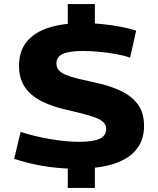

<svg xmlns="http://www.w3.org/2000/svg" viewBox="-20 -824 781 949"><path d="M337 10Q301 9 263 5.5Q225 2 187.5 -4.5Q150 -11 115 -20Q80 -29 50 -39L82 -172Q116 -161 153 -152Q190 -143 228 -136.5Q266 -130 302 -126.5Q338 -123 370 -123Q441 -123 473 -138.5Q505 -154 505 -187Q505 -207 490.5 -220.5Q476 -234 447 -244.5Q418 -255 374.5 -265.5Q331 -276 274 -290Q213 -307 168 -333.5Q123 -360 98.5 -400.5Q74 -441 74 -498Q74 -572 112.5 -618.5Q151 -665 222 -687.5Q293 -710 391 -710Q438 -710 485 -705Q532 -700 575 -692Q618 -684 653 -673L623 -539Q592 -550 552 -557Q512 -564 470 -568Q428 -572 389 -572Q322 -572 290.5 -557.5Q259 -543 259 -510Q259 -491 270.5 -477.5Q282 -464 305.5 -454Q329 -444 366 -435Q403 -426 454 -415Q529 -399 582 -372.5Q635 -346 663.5 -305Q692 -264 692 -202Q692 -143 666 -102Q640 -61 593 -35.5Q546 -10 481 0.5Q416 11 337 10ZM315 105V-5L449 -12V105ZM315 -689V-804H449V-695Z"/></svg>

Font: Georama SemiExpanded
Style: Bold
Weight: 700
Width: 6
Designer: Jean-Baptiste Levee
Foundry: Production Type
Version: Version 1.001